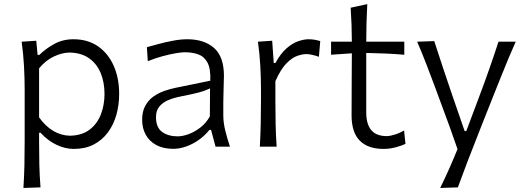

<svg xmlns="http://www.w3.org/2000/svg" viewBox="-20 -722 2584 945"><path d="M324.7 -54Q281.1 -54.7 242.3 -77.6Q203.5 -100.6 172.4 -144.3V-385.8Q204.5 -424.7 244.9 -443.8Q285.3 -462.9 322.8 -463.4Q381.3 -461.9 419.3 -434.6Q457.3 -407.2 475.9 -361.6Q494.4 -316.1 494.4 -259.7Q494.4 -206.2 476.8 -159.8Q459.1 -113.3 421.8 -84.4Q384.4 -55.5 324.7 -54ZM95.3 203.1 179.4 200.2Q174.9 142.7 173.6 89.3Q172.4 36 172.4 -26.1V-68.7H179.5Q215.7 -29.3 258.4 -9.1Q301.1 11 343.2 11Q399.2 11 441 -10.6Q482.8 -32.3 510.8 -69.9Q538.8 -107.5 552.7 -156.5Q566.5 -205.5 566.5 -260Q566.5 -336.9 539.9 -397.7Q513.2 -458.4 463 -493.6Q412.7 -528.8 341.4 -528.8Q288.6 -528.8 246.1 -505.2Q203.6 -481.5 173.5 -451.5H165.1L158.5 -521.5L86.5 -516.8Q94.8 -457.6 98.1 -397.4Q101.4 -337.3 101.4 -280.7V-28.9Q101.4 35.2 100.2 90.4Q99 145.6 95.3 203.1Z M854.6 -50.9Q808.4 -50.9 778.1 -72.5Q747.8 -94.2 747.8 -145.6Q747.8 -178.4 764.9 -198.5Q782 -218.7 810 -230Q838.1 -241.4 870.7 -247.5Q920.6 -257.3 948.4 -264.4Q976.1 -271.4 990.5 -277Q1004.9 -282.5 1013.8 -286.9L1012.9 -149.2Q994.6 -116.1 966.2 -94.3Q937.9 -72.4 907.9 -61.6Q878 -50.9 854.6 -50.9ZM833.2 10.5Q864.4 10.5 897.5 -1.4Q930.5 -13.3 960.1 -34.6Q989.6 -55.9 1011 -82.9H1018.7L1040.9 0H1111.8Q1097.2 -43.9 1088.1 -82Q1079.1 -120.1 1079.1 -153.6V-220.2Q1079.1 -254.3 1080.6 -289.7Q1082.2 -325.1 1082.2 -348.3Q1082.2 -443.4 1033.4 -486.1Q984.6 -528.8 901.8 -528.8Q869.4 -528.8 832.4 -521.8Q795.4 -514.9 761.2 -505.7Q727.1 -496.6 702.9 -489.7L707.4 -420.9Q745.1 -436.1 781.3 -445.7Q817.6 -455.4 845.9 -460.1Q874.2 -464.8 888.6 -464.8Q925.6 -464.8 955 -454.7Q984.5 -444.5 1000.9 -414.5Q1017.3 -384.5 1015 -324.8L843.6 -289.7Q818 -284.5 789.4 -274.6Q760.8 -264.8 735.9 -247.4Q711.1 -230 695.3 -201.9Q679.6 -173.9 679.6 -132.2Q679.6 -90.9 697.5 -58.6Q715.4 -26.2 749.6 -7.9Q783.9 10.5 833.2 10.5Z M1258.9 0H1341.5Q1337.8 -57.6 1336.6 -110.7Q1335.4 -163.8 1335.4 -225.9V-322.3Q1361.8 -381.9 1389.9 -410.2Q1418.1 -438.6 1443.7 -447.2Q1469.3 -455.8 1487.5 -455.8Q1500.9 -455.8 1517.5 -451.9Q1534.1 -448 1549.6 -442.5L1556.2 -519.7Q1542.8 -524 1528.3 -526.4Q1513.9 -528.8 1498.8 -528.8Q1476.5 -528.8 1448.3 -519.3Q1420.1 -509.8 1390.9 -484.6Q1361.7 -459.5 1335.5 -411.9H1327.4L1319.6 -521.5L1249.5 -516.8Q1257.9 -457.6 1261.2 -397.4Q1264.5 -337.3 1264.5 -280.7V-228.7Q1264.5 -164.6 1263.2 -111.1Q1262 -57.6 1258.9 0Z M1867.9 11Q1898.6 11 1929.4 2.5Q1960.3 -6.1 1975.7 -13.9L1968.8 -80.2Q1949.6 -68 1924.7 -60.1Q1899.9 -52.1 1883.4 -52.1Q1832.3 -52.1 1807.5 -81.3Q1782.6 -110.5 1782.6 -168.6V-461.4Q1828.3 -460.7 1876 -458.6Q1923.6 -456.5 1969.9 -452.6V-516.8H1782.6Q1782.7 -567.7 1783.9 -608.9Q1785.1 -650 1787.7 -701.7L1705.9 -684Q1708.8 -640.9 1710.2 -601Q1711.6 -561.1 1711.8 -516.8H1609.5V-452.6L1711.8 -459.6Q1711.7 -398.8 1711 -319.5Q1710.4 -240.2 1710.4 -154.3Q1710.4 -70.5 1750.8 -29.7Q1791.2 11 1867.9 11Z M2146.6 203.1 2233.6 200.2Q2254 144.2 2280.3 74.9Q2306.6 5.6 2346.1 -93.5L2403.7 -238.9Q2429.8 -303.9 2448.3 -350.3Q2466.8 -396.7 2483.2 -435.7Q2499.5 -474.6 2518.3 -516.8H2433.5Q2411.8 -449.7 2388.5 -383.5Q2365.2 -317.2 2339.7 -249.3L2275 -76.8H2267L2207.4 -249Q2183.8 -318.5 2161.6 -384.6Q2139.4 -450.6 2117.3 -519.7L2033.2 -516.8Q2057.3 -461.3 2079.5 -403.1Q2101.7 -345 2122.8 -289L2157.2 -195.3Q2175.9 -145.7 2195.1 -92.7Q2214.4 -39.7 2231.8 11.9Q2212.4 59.7 2191.2 107.6Q2170 155.5 2146.6 203.1Z"/></svg>

Font: Pinar-VF
Style: Regular
Weight: 300
Designer: Amin Abedi
Version: Version 3.0